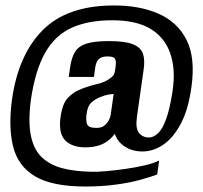

<svg xmlns="http://www.w3.org/2000/svg" viewBox="-20 -613 742 701"><path d="M292 68Q171 68 108.5 31Q46 -6 28 -77.5Q10 -149 24 -251Q47 -413 135.5 -502.5Q224 -592 392 -593Q487 -594 557.5 -563.5Q628 -533 661 -467.5Q694 -402 679 -296Q668 -214 640.5 -162Q613 -110 576.5 -85Q540 -60 500 -60Q477 -60 457.5 -67Q438 -74 422.5 -88Q407 -102 399.5 -123Q392 -144 393 -171L421 -161Q399 -115 368.5 -95Q338 -75 292 -75Q243 -75 218 -100.5Q193 -126 201 -186Q205 -214 214 -235Q223 -256 249.5 -274Q276 -292 334 -306Q360 -312 377 -323.5Q394 -335 397 -343Q399 -349 400 -355.5Q401 -362 402 -369Q405 -391 399.5 -399Q394 -407 372 -407Q351 -407 340.5 -397Q330 -387 327 -362L323 -332H231L236 -367Q241 -402 253.5 -423Q266 -444 295 -453.5Q324 -463 378 -463Q436 -463 465 -451.5Q494 -440 502 -416.5Q510 -393 504 -356L480 -187Q474 -144 487.5 -127.5Q501 -111 524 -111Q540 -111 556.5 -126Q573 -141 586.5 -178Q600 -215 610 -280Q622 -360 601.5 -418.5Q581 -477 529 -508Q477 -539 390 -539Q303 -539 242.5 -512Q182 -485 145.5 -421.5Q109 -358 93 -250Q82 -168 93 -116.5Q104 -65 134 -37.5Q164 -10 209 1.5Q254 13 312 14Q332 15 366.5 12Q401 9 439.5 3.5Q478 -2 511.5 -10Q545 -18 561 -27L554 24Q533 32 494 43Q455 54 403 61Q351 68 292 68ZM332 -146Q351 -146 361.5 -155Q372 -164 377.5 -174.5Q383 -185 384 -193L395 -270Q377 -269 361 -264Q345 -259 334 -253Q323 -247 315 -240Q307 -233 302.5 -222.5Q298 -212 296 -197Q293 -173 298 -159.5Q303 -146 332 -146Z"/></svg>

Font: Alumni Sans Thin ExtraBold
Style: Italic
Weight: 800
Italic angle: -8°
Version: Version 1.016